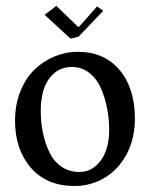

<svg xmlns="http://www.w3.org/2000/svg" viewBox="-20 -616 507 649"><path d="M218.3 -485.4 130.9 -565.9 170.4 -596.2 243.2 -525.9H247.6L308.1 -594.2L329.1 -579.6L245.6 -492.2ZM117.7 -242.7Q117.7 -203.1 125 -167.5Q132.3 -131.8 147 -101.3Q161.6 -70.8 187.7 -52.7Q213.9 -34.7 248 -34.7Q280.8 -34.7 304.4 -55.9Q328.1 -77.1 338.6 -108.2Q349.1 -139.2 349.1 -175.3Q349.1 -213.9 342 -250Q335 -286.1 320.8 -318.4Q306.6 -350.6 281.2 -370.1Q255.9 -389.6 222.7 -389.6Q187.5 -389.6 163.1 -368.4Q138.7 -347.2 128.2 -314.9Q117.7 -282.7 117.7 -242.7ZM436 -215.3Q436 -148.4 408.7 -96.2Q381.3 -43.9 334.7 -15.6Q288.1 12.7 231.4 12.7Q137.7 12.7 84.2 -49.1Q30.8 -110.8 30.8 -208Q30.8 -261.7 48.6 -306.6Q66.4 -351.6 96.2 -380.4Q126 -409.2 164.1 -425Q202.1 -440.9 243.2 -440.9Q332.5 -440.9 384.3 -379.2Q436 -317.4 436 -215.3Z"/></svg>

Font: Neuton
Style: Regular
Weight: 400
Designer: Brian M Zick
Version: Version 1.3